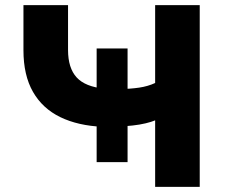

<svg xmlns="http://www.w3.org/2000/svg" viewBox="-20 -725 895 745"><path d="M582 0V-258Q568 -252 545 -246.5Q522 -241 494.5 -238Q467 -235 438 -234L475 -255V-96H355V-255L379 -233Q283 -237 214 -270.5Q145 -304 108 -368.5Q71 -433 71 -530V-705H244V-531Q244 -461 277.5 -424.5Q311 -388 386 -381L355 -370V-537H475V-370L440 -379Q486 -380 520 -385Q554 -390 582 -403V-705H755V0Z"/></svg>

Font: Nunito Sans 7pt SemiExpanded ExtraBold
Style: Regular
Weight: 800
Width: 6
Designer: Vernon Adams
Foundry: Vernon Adams
Version: Version 3.101;gftools[0.9.27]